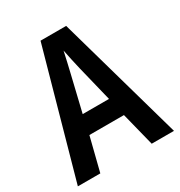

<svg xmlns="http://www.w3.org/2000/svg" viewBox="-169 -924 887 948"><g transform="rotate(-30 274.0 -450.5)"><path d="M421 -93 373 -284H176L128 -93H0L200 -808H346L548 -93ZM299 -594Q292 -624 285.5 -653.5Q279 -683 274 -709Q269 -684 261 -650.5Q253 -617 248 -595L199 -390H349Z"/></g></svg>

Font: Noto Sans Kannada UI Condensed SemiBold
Style: Regular
Weight: 600
Width: 3
Designer: Jelle Bosma - Monotype Design Team
Foundry: Monotype Imaging Inc.
Version: Version 2.005; ttfautohint (v1.8.4.7-5d5b)